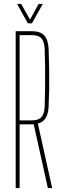

<svg xmlns="http://www.w3.org/2000/svg" viewBox="-20 -959 314 979"><path d="M60 0V-800H142Q185.5 -800 205.8 -778.2Q226 -756.5 228 -707Q230 -653 230.8 -602.8Q231.5 -552.5 230.8 -506.2Q230 -460 228 -418Q226.5 -379 213.2 -357.5Q200 -336 173 -329L246 0H224L152 -325H80V0ZM80 -345H141Q176.5 -345 191.5 -362Q206.5 -379 208 -418Q209.5 -466 210 -514.2Q210.5 -562.5 210 -610.8Q209.5 -659 208 -707Q206.5 -746 191.5 -763Q176.5 -780 142 -780H80ZM122 -840 67 -939H88L133 -859L177 -939H198L143 -840Z"/></svg>

Font: Big Shoulders Thin
Style: Regular
Weight: 100
Designer: Patric King
Foundry: XO Type Co
Version: Version 2.002